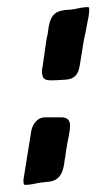

<svg xmlns="http://www.w3.org/2000/svg" viewBox="-20 -574 271 540"><path d="M122 -348C137 -348 150 -349 165 -350C187 -351 200 -363 204 -388L216 -462C219 -473 222 -490 225 -507C229 -524 231 -538 231 -547C231 -554 230 -554 225 -554C220 -554 214 -553 207 -552L187 -548C185 -548 183 -548 180 -547L166 -546C164 -546 162 -546 159 -545C132 -542 122 -526 117 -499L114 -478L111 -465L100 -388C100 -386 99 -383 98 -379C98 -360 99 -348 122 -348ZM52 -54C59 -54 64 -55 71 -56L91 -60C99 -61 108 -62 117 -63C152 -66 159 -96 162 -125C163 -129 164 -133 164 -137L167 -157C170 -179 177 -201 177 -221C177 -236 169 -244 153 -244H106C87 -244 72 -227 68 -206L47 -75C46 -72 46 -69 46 -64C46 -55 48 -54 52 -54Z"/></svg>

Font: Bangerz
Style: Regular
Weight: 400
Designer: vernon adams
Foundry: Vernon Adams
Version: Version 2.10;December 28, 2023;FontCreator 13.0.0.2683 64-bi